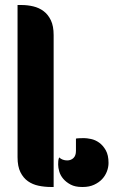

<svg xmlns="http://www.w3.org/2000/svg" viewBox="-20 -746 473 766"><path d="M194 0H184Q158 0 134 -5Q110 -10 91.5 -23Q73 -36 61.5 -59Q50 -82 50 -119V-726H66Q90 -726 113 -720.5Q136 -715 154 -701.5Q172 -688 183 -665Q194 -642 194 -606ZM413 -96Q413 -79 406.5 -62Q400 -45 387.5 -31.5Q375 -18 355.5 -9Q336 0 311 0H307Q280 0 262 -9.5Q244 -19 232.5 -32.5Q221 -46 216.5 -61.5Q212 -77 212 -89Q212 -97 212.5 -103.5Q213 -110 216 -118Q229 -106 248 -106Q263 -106 273 -115.5Q283 -125 283 -144V-193Q285 -194 296.5 -194.5Q308 -195 315 -195Q326 -195 343 -191.5Q360 -188 375.5 -177Q391 -166 402 -146.5Q413 -127 413 -96Z"/></svg>

Font: Kenia
Style: Regular
Weight: 400
Designer: Julia Petretta
Foundry: Julia Petretta
Version: Version 1.001